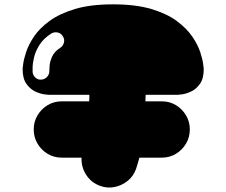

<svg xmlns="http://www.w3.org/2000/svg" viewBox="-20 -652 1040 883"><path d="M500 -632Q604 -632 676 -610.5Q748 -589 793.5 -555Q839 -521 864.5 -483.5Q890 -446 901 -412Q912 -378 914.5 -356.5Q917 -335 917 -335Q917 -290 899 -265.5Q881 -241 857.5 -230.5Q834 -220 816 -218Q798 -216 798 -216Q764 -216 725.5 -216Q687 -216 650 -216Q649 -208 649 -201Q649 -194 649 -186H724Q760 -186 789 -168.5Q818 -151 835.5 -121.5Q853 -92 853 -57Q853 -21 835.5 8.5Q818 38 789 55.5Q760 73 724 73H621Q617 86 613.5 99.5Q610 113 606 124Q594 158 567.5 179.5Q541 201 507.5 208Q474 215 441 203Q399 188 376 151.5Q353 115 355 73H264Q228 73 199 55.5Q170 38 152.5 8.5Q135 -21 135 -57Q135 -92 152.5 -121.5Q170 -151 199 -168.5Q228 -186 264 -186H390Q391 -194 391 -201Q391 -208 391 -216Q347 -216 296.5 -216Q246 -216 203 -216Q203 -216 185 -218Q167 -220 143.5 -230.5Q120 -241 102 -265.5Q84 -290 84 -335Q84 -335 86.5 -356.5Q89 -378 100 -412Q111 -446 136 -483.5Q161 -521 207 -555Q253 -589 324.5 -610.5Q396 -632 500 -632ZM257 -432Q270 -440 274 -456Q278 -472 269 -485Q261 -499 245.5 -502.5Q230 -506 216 -498Q180 -475 161.5 -445.5Q143 -416 136.5 -388Q130 -360 130 -341Q130 -322 130 -320Q132 -304 144 -294Q156 -284 172 -286Q188 -288 198 -300Q208 -312 207 -328Q207 -330 208 -348.5Q209 -367 219.5 -391Q230 -415 257 -432Z"/></svg>

Font: Nikukyu
Style: Regular
Weight: 400
Version: Version 1.00